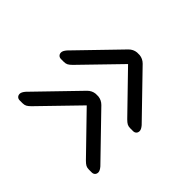

<svg xmlns="http://www.w3.org/2000/svg" viewBox="-108 -738 818 818"><g transform="rotate(-45 301.5 -329.0)"><path d="M58 -529V-546Q58 -555 63.5 -560.5Q69 -566 78 -566Q88 -566 102 -554L290 -372Q305 -357 307 -337V-321Q305 -301 290 -286L102 -104Q88 -92 78 -92Q69 -92 63.5 -97.5Q58 -103 58 -112V-129Q58 -140 62 -147.5Q66 -155 76 -165L245 -329L76 -493Q66 -503 62 -510.5Q58 -518 58 -529ZM307 -529V-546Q307 -555 312.5 -560.5Q318 -566 327 -566Q337 -566 351 -554L539 -372Q554 -357 556 -337V-321Q554 -301 539 -286L351 -104Q337 -92 327 -92Q318 -92 312.5 -97.5Q307 -103 307 -112V-129Q307 -140 311 -147.5Q315 -155 325 -165L494 -329L325 -493Q315 -503 311 -510.5Q307 -518 307 -529Z"/></g></svg>

Font: Hezaedrus Light
Style: Regular
Weight: 300
Designer: Hubert & Fischer
Foundry: Hubert & Fischer
Version: Version 1.10;September 3, 2019;FontCreator 11.5.0.2425 64-bi